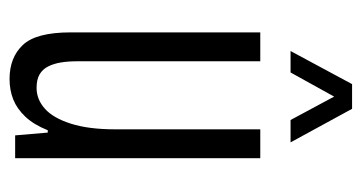

<svg xmlns="http://www.w3.org/2000/svg" viewBox="-202 -562 775 412"><g transform="rotate(90 186.0 -355.5)"><path d="M149 12Q103 12 76 -16.5Q49 -45 49 -119V-526H111V-133Q111 -114 113.5 -98.5Q116 -83 122 -71Q128 -59 139 -52.5Q150 -46 168 -46Q193 -46 213 -64Q233 -82 245 -120Q257 -158 257 -214V-526H319V0H270L264 -70H259Q247 -40 230 -22Q213 -4 193 4Q173 12 149 12ZM89 -591 160 -723H213L285 -591H237L172 -712H202L135 -591Z"/></g></svg>

Font: Archivo ExtraCondensed Light
Style: Regular
Weight: 300
Width: 2
Designer: Hector Gatti
Foundry: Omnibus-Type
Version: Version 2.001